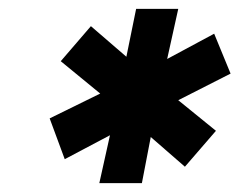

<svg xmlns="http://www.w3.org/2000/svg" viewBox="-20 -720 540 433"><path d="M204 -307 228 -415 126 -361 92 -453 206 -509 117 -582 185 -661 265 -592 287 -700H382L357 -587L463 -644L500 -554L382 -494L467 -425L397 -344L320 -411L300 -307Z"/></svg>

Font: Red Hat Text VF
Style: Italic
Weight: 300
Italic angle: -12°
Designer: Pentagram, MCKL
Foundry: Pentagram, MCKL
Version: Version 1.023